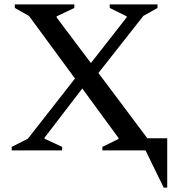

<svg xmlns="http://www.w3.org/2000/svg" viewBox="-20 -680 783 868"><path d="M33 0V-16L106 -53L319 -325L111 -608L47 -644V-660H316V-644L236 -606V-601L391 -395L553 -602V-606L476 -644V-660H692V-644L628 -608L425 -350L646 -55H736V168H720L638 0H443V-16L516 -52V-56L352 -280L181 -57V-53L261 -16V0Z"/></svg>

Font: Spectral Medium
Style: Regular
Weight: 500
Designer: Jean-Baptiste Levee
Foundry: Production Type
Version: Version 2.001